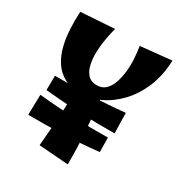

<svg xmlns="http://www.w3.org/2000/svg" viewBox="-179 -904 1000 1050"><g transform="rotate(30 321.5 -379.0)"><path d="M262 -360Q199 -360 157 -383.5Q115 -407 89.5 -447Q64 -487 52 -537Q40 -587 37.5 -641.5Q35 -696 38 -747L250 -761Q241 -729 233.5 -687.5Q226 -646 224.5 -604Q223 -562 231 -525Q239 -488 259.5 -466Q280 -444 316 -444Q350 -444 371.5 -465Q393 -486 404.5 -520.5Q416 -555 420 -595.5Q424 -636 421 -676.5Q418 -717 413 -748L608 -768Q605 -673 573.5 -597.5Q542 -522 491.5 -469Q441 -416 380.5 -388Q320 -360 262 -360ZM396 10 210 -4Q216 -78 221 -138Q226 -198 228 -257.5Q230 -317 227 -390L370 -408Q377 -340 381.5 -288.5Q386 -237 389.5 -192Q393 -147 394.5 -99.5Q396 -52 396 10ZM533 -265Q313 -262 92 -284L93 -375Q202 -374 311.5 -378Q421 -382 530 -393ZM73 -117 76 -245Q185 -234 294.5 -229.5Q404 -225 513 -227L514 -136Q403 -124 293.5 -120Q184 -116 73 -117Z"/></g></svg>

Font: Marhey Light SemiBold
Style: Regular
Weight: 600
Version: Version 1.000